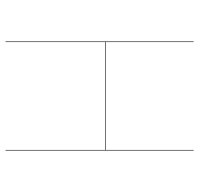

<svg xmlns="http://www.w3.org/2000/svg" viewBox="-33 -687 720 694"><g transform="rotate(90 327.0 -340.0)"><path d="M522 -360H132V0H130V-680H132V-362H522V-680H524V0H522Z"/></g></svg>

Font: FiraGO Two
Style: Regular
Weight: 100
Designer: bBox Type
Foundry: bBox Type GmbH
Version: Version 1.001